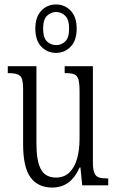

<svg xmlns="http://www.w3.org/2000/svg" viewBox="-20 -834 526 864"><path d="M215 10Q151 10 117.5 -35.5Q84 -81 84 -185V-435Q84 -482 69.5 -493.5Q55 -505 19 -505H15V-536H144V-186Q144 -110 164 -72.5Q184 -35 232 -35Q269 -35 292.5 -58Q316 -81 327 -120.5Q338 -160 338 -210V-424Q338 -460 332.5 -477.5Q327 -495 313 -500Q299 -505 274 -505H271V-536H398V-105Q398 -72 404.5 -56Q411 -40 425.5 -35.5Q440 -31 464 -31H467V0H350L342 -80H338Q299 10 215 10ZM232 -596Q193 -596 166 -624Q139 -652 139 -705Q139 -758 166 -786Q193 -814 232 -814Q271 -814 298 -786Q325 -758 325 -705Q325 -652 298 -624Q271 -596 232 -596ZM233 -631Q256 -631 273.5 -647.5Q291 -664 291 -705Q291 -746 273.5 -763Q256 -780 233 -780Q209 -780 191.5 -763Q174 -746 174 -705Q174 -664 191.5 -647.5Q209 -631 233 -631Z"/></svg>

Font: Noto Serif Tamil ExtraCondensed Light
Style: Regular
Weight: 300
Width: 2
Designer: Indian Type Foundry, Tom Grace, and the Monotype Design Team
Foundry: Monotype Imaging Inc.
Version: Version 2.004; ttfautohint (v1.8.4.7-5d5b)